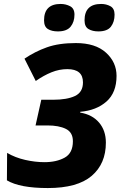

<svg xmlns="http://www.w3.org/2000/svg" viewBox="-20 -942 616 972"><path d="M222 10Q372 10 444 -51.5Q516 -113 516 -220Q516 -281 481.5 -321.5Q447 -362 386 -372V-376Q468 -383 519 -428Q570 -473 570 -558Q570 -627 516.5 -675.5Q463 -724 364 -724Q278 -724 217.5 -702.5Q157 -681 104 -645L161 -532Q201 -560 240.5 -576Q280 -592 321 -592Q400 -592 400 -525Q400 -475 359.5 -456Q319 -437 249 -437H189L160 -307H220Q278 -307 313.5 -289.5Q349 -272 349 -227Q349 -167 307.5 -144Q266 -121 205 -121Q158 -121 107.5 -132.5Q57 -144 16 -168L15 -29Q80 10 222 10ZM273 -783Q318 -783 337.5 -807Q357 -831 357 -868Q357 -899 335 -910.5Q313 -922 287 -922Q203 -922 203 -839Q203 -807 222.5 -795Q242 -783 273 -783ZM478 -783Q523 -783 541.5 -807Q560 -831 560 -868Q560 -899 539 -910.5Q518 -922 492 -922Q408 -922 408 -839Q408 -807 428 -795Q448 -783 478 -783Z"/></svg>

Font: Noto Sans Display Extra
Style: Italic
Weight: 800
Italic angle: -12°
Designer: Monotype Design Team
Foundry: Monotype Imaging Inc.
Version: Version 1.900